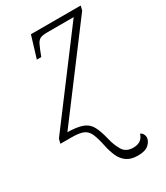

<svg xmlns="http://www.w3.org/2000/svg" viewBox="-203 -617 810 939"><g transform="rotate(-30 202.0 -148.0)"><path d="M291 240Q252 240 228.5 223.5Q205 207 192.5 179Q180 151 173 117Q163 69 151.5 43.5Q140 18 117.5 9Q95 0 51 0H-10L-4 -25L356 -504H208Q182 -504 168.5 -498.5Q155 -493 145.5 -473.5Q136 -454 121 -414H96L133 -536H414L408 -511L48 -32Q103 -31 133 -19.5Q163 -8 178 20Q193 48 205 99Q214 136 231.5 165.5Q249 195 291 195Q339 195 352 152Q362 156 367 165Q372 174 372 183Q372 203 352.5 221.5Q333 240 291 240Z"/></g></svg>

Font: Noto Serif ExtraLight
Style: Italic
Weight: 200
Italic angle: -12°
Designer: Monotype Design Team
Foundry: Monotype Imaging Inc.
Version: Version 2.014; ttfautohint (v1.8.4.7-5d5b)